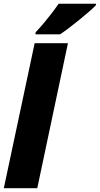

<svg xmlns="http://www.w3.org/2000/svg" viewBox="-21 -986 523 1006"><path d="M-1 0 160.6 -759.8H335L174.3 0ZM164.6 -806.2 166 -817.4Q187 -839.4 208 -864.3Q229 -889.2 249 -915.3Q269 -941.4 286.1 -966.3H481.9L481.4 -958.5Q470.2 -946.3 446 -925.3Q421.9 -904.3 393.1 -880.9Q364.3 -857.4 337.4 -837.2Q310.5 -816.9 293.9 -806.2Z"/></svg>

Font: Open Sans SemiCondensed ExtraBold
Style: Italic
Weight: 800
Width: 4
Italic angle: -12°
Designer: Monotype Design Team
Foundry: Monotype Imaging Inc.
Version: Version 3.003